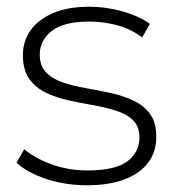

<svg xmlns="http://www.w3.org/2000/svg" viewBox="-20 -546 518 570"><path d="M238 4Q173 4 116.5 -15Q60 -34 29 -63L52 -103Q82 -77 132 -58.5Q182 -40 240 -40Q322 -40 358 -67Q394 -94 394 -138Q394 -170 375.5 -188.5Q357 -207 326 -217Q295 -227 258 -233.5Q221 -240 184 -248Q147 -256 116 -271Q85 -286 66.5 -312.5Q48 -339 48 -383Q48 -423 70 -455Q92 -487 136 -506.5Q180 -526 246 -526Q295 -526 344.5 -512Q394 -498 425 -475L402 -435Q369 -460 328 -471Q287 -482 245 -482Q169 -482 133.5 -454Q98 -426 98 -384Q98 -351 116.5 -331.5Q135 -312 166 -301.5Q197 -291 234 -284.5Q271 -278 308 -270Q345 -262 376 -247.5Q407 -233 425.5 -207.5Q444 -182 444 -139Q444 -96 420.5 -64Q397 -32 351 -14Q305 4 238 4Z"/></svg>

Font: Modern
Style: Regular
Weight: 300
Designer: Julieta Ulanovsky
Foundry: Julieta Ulanovsky
Version: Version 8.000